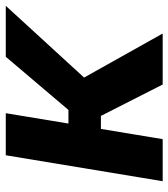

<svg xmlns="http://www.w3.org/2000/svg" viewBox="21 -607 586 668"><g transform="rotate(-90 314.0 -273.0)"><path d="M254.2 -545.9 163.9 0H17.5L107.8 -545.9ZM627.8 -545.9 324.5 -214.9H162.1L180.6 -327.9H265.5L450.5 -545.9ZM354 0 242 -220.3 365.7 -295.6 531.4 0Z"/></g></svg>

Font: Inter
Style: Italic
Weight: 400
Italic angle: -9.3988°
Designer: Rasmus Andersson
Foundry: rsms
Version: Version 4.001;git-66647c0bb